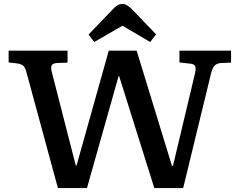

<svg xmlns="http://www.w3.org/2000/svg" viewBox="-20 -958 1221 978"><path d="M275 0 116 -585Q110 -610 100.5 -621Q91 -632 67 -635L24 -640V-700H324V-639L270 -637Q250 -636 243.5 -625.5Q237 -615 245 -587L366 -115H370L534 -700H676L856 -113H861L973 -583Q979 -609 974.5 -620.5Q970 -632 947 -634L894 -640V-700H1157V-639L1106 -637Q1086 -636 1074 -624.5Q1062 -613 1055 -584L913 0H766L587 -570H584L423 0ZM460 -744 431 -782 556 -912Q568 -925 579 -931.5Q590 -938 605 -938Q626 -938 656 -907L775 -783L745 -744L604 -827Z"/></svg>

Font: Literata 7pt Medium
Style: Regular
Weight: 500
Designer: Latin by Veronika Burian and Jose Scaglione. Greek by Irene Vlachou. Cyrillic by Vera Evstafieva.
Foundry: TypeTogether
Version: Version 3.002